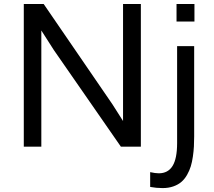

<svg xmlns="http://www.w3.org/2000/svg" viewBox="-20 -731 1066 957"><path d="M859.9 -623.5V-710.9H949.2V-623.5ZM790.5 206.5Q759.3 206.5 728.5 200.7V127Q753.9 132.8 771.5 132.8Q817.4 132.8 840.1 96.2Q862.8 59.6 862.8 -17.6V-501H947.8V-50.8Q947.8 -23.4 946.5 -0.7Q945.3 22 941.4 49.3Q937.5 76.7 930.9 98.1Q924.3 119.6 912.4 140.6Q900.4 161.6 884.3 175.5Q868.2 189.5 844.2 198Q820.3 206.5 790.5 206.5ZM98.6 0V-710.9H197.8L540.5 -210.9L593.3 -127.9V-710.9H682.1V0H582.5L248.5 -481.4L186 -579.1V0Z"/></svg>

Font: Muli
Style: Regular
Weight: 400
Designer: Vernon Adams
Foundry: newtypography
Version: Version 2; ttfautohint (v1.00rc1.6-4cba) -l 8 -r 50 -G 200 -